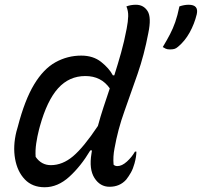

<svg xmlns="http://www.w3.org/2000/svg" viewBox="-20 -777 850 808"><path d="M322 -543Q372 -543 405.5 -516.5Q439 -490 455 -460H461Q476 -507 489.5 -555Q503 -603 513 -656Q519 -687 519.5 -709Q520 -731 512 -750Q530 -757 552 -757Q584 -757 601 -730.5Q618 -704 604 -637Q587 -547 559 -466Q531 -385 503.5 -308.5Q476 -232 462 -153Q455 -118 458 -84Q464 -78 474 -78Q493 -78 514 -97Q535 -116 548 -139H554Q554 -118 546 -89Q540 -67 531 -51Q522 -35 511 -21Q484 9 441 9Q401 9 377.5 -28Q354 -65 365 -131Q366 -138 367 -144H360Q320 -77 271.5 -33Q223 11 168 11Q116 11 84.5 -22Q53 -55 43.5 -108.5Q34 -162 49 -223L55 -244Q84 -356 123.5 -421.5Q163 -487 213.5 -515Q264 -543 322 -543ZM695 -569Q684 -569 677.5 -572Q671 -575 665 -579Q683 -609 695.5 -633Q708 -657 717.5 -684Q727 -711 735 -750Q755 -757 774 -757Q817 -757 808 -717Q798 -676 778 -640Q758 -604 729 -580Q721 -573 713.5 -571Q706 -569 695 -569ZM130 -117Q154 -82 194 -82Q243 -82 287.5 -119.5Q332 -157 392 -247Q403 -288 416 -327Q429 -366 442 -405Q406 -457 339 -457Q271 -457 224.5 -405.5Q178 -354 148 -246L144 -231Q137 -204 132.5 -174Q128 -144 130 -117Z"/></svg>

Font: Recursive Sn Csl St
Style: Italic
Weight: 400
Italic angle: -15°
Version: Version 1.079;hotconv 1.0.112;makeotfexe 2.5.65598; ttfautoh